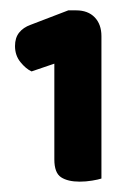

<svg xmlns="http://www.w3.org/2000/svg" viewBox="-20 -719 260 371"><path d="M85 -596 41 -581Q30 -586 19.5 -599Q9 -612 9 -630Q9 -646 17 -656Q25 -666 39 -671L112 -699H127Q150 -699 163 -685.5Q176 -672 176 -649V-374Q170 -372 158 -370Q146 -368 134 -368Q111 -368 98 -376.5Q85 -385 85 -411Z"/></svg>

Font: Baloo 2 Latin
Style: Bold
Weight: 400
Designer: Sarang Kulkarni and Ek Type
Foundry: Ek Type
Version: Version 1.001